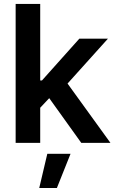

<svg xmlns="http://www.w3.org/2000/svg" viewBox="-20 -727 584 977"><path d="M59.6 -707H184.6V-317.4H193.4L383.8 -530.3H529.3L323.7 -301.8L542 0H393.6L230.5 -227.5L184.6 -178.7V0H59.6ZM220.7 55.7H338.9L269.5 229.5H179.7Z"/></svg>

Font: WEMIX Pretendard SemiBold
Style: Regular
Weight: 600
Designer: Base glyphs from Inter by Rasmus Andersson; Hangeul glyphs from Noto Sans CJK(Source Han Sans) by Jang Soo-young and Kan
Foundry: Kil Hyung-jin
Version: Version 1.000